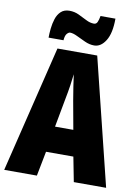

<svg xmlns="http://www.w3.org/2000/svg" viewBox="-100 -999 774 1065"><g transform="rotate(10 287.0 -466.5)"><path d="M392 0 365 -139H211L184 0H0L174 -714H398L574 0ZM310 -445Q303 -485 297.5 -522Q292 -559 288 -589Q285 -561 279.5 -524Q274 -487 266 -447L236 -285H339ZM115 -765Q115 -788 118 -816.5Q121 -845 129.5 -871.5Q138 -898 156 -915Q174 -932 204 -932Q232 -932 256.5 -920.5Q281 -909 304 -897Q327 -885 349 -885Q362 -885 368 -897.5Q374 -910 378 -933H462Q462 -851 435.5 -808.5Q409 -766 371 -766Q345 -766 318.5 -778Q292 -790 268.5 -801.5Q245 -813 228 -813Q220 -813 210.5 -802.5Q201 -792 199 -765Z"/></g></svg>

Font: Noto Sans Sinhala ExtraCondensed Black
Style: Regular
Weight: 900
Width: 2
Designer: Jelle Bosma - Monotype Design Team
Foundry: Monotype Imaging Inc.
Version: Version 2.006; ttfautohint (v1.8.4.7-5d5b)